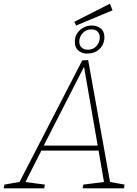

<svg xmlns="http://www.w3.org/2000/svg" viewBox="-55 -1019 739 1039"><path d="M542 -26 532 -36 619 -20 616 0H392L396 -20L514 -35L509 -27L477 -212L484 -204H161L173 -212L79 -27L75 -35L188 -20L184 0H-35L-31 -20L59 -36L47 -27L390 -692L422 -694ZM178 -224 174 -231H481L475 -223L398 -668H405ZM357 -881 347 -901 540 -999 554 -963ZM417 -729Q390 -729 370 -744.5Q350 -760 350 -793Q350 -820 363 -839.5Q376 -859 397 -870Q418 -881 442 -881Q469 -881 489.5 -865.5Q510 -850 510 -817Q510 -791 497 -770.5Q484 -750 463.5 -739.5Q443 -729 417 -729ZM421 -750Q450 -750 467.5 -770.5Q485 -791 485 -816Q485 -836 473 -848Q461 -860 439 -860Q411 -860 392.5 -840Q374 -820 374 -794Q374 -774 386.5 -762Q399 -750 421 -750Z"/></svg>

Font: Bitter Thin ExtraLight
Style: Italic
Weight: 250
Italic angle: -9°
Version: Version 2.002